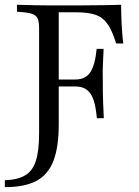

<svg xmlns="http://www.w3.org/2000/svg" viewBox="-25 -591 582 804"><path d="M138.7 -201.6V-472.6Q138.7 -497.6 133.9 -510.9Q129 -524.2 114.9 -530.6Q100.8 -537.1 74.2 -539.5L46 -541.9V-571Q60.5 -571 80.6 -570.2Q100.8 -569.4 124.2 -569Q147.6 -568.5 171 -568.5H180.6H319.4Q374.2 -568.5 413.7 -569.4Q453.2 -570.2 482.3 -571Q482.3 -530.6 484.3 -490.3Q486.3 -450 491.1 -408.9H461.3Q445.2 -462.1 425.4 -490.3Q405.6 -518.5 375 -529Q344.4 -539.5 295.2 -539.5H221V-201.6ZM194.4 -229V-258.1H365.3V-229ZM380.6 -96Q376.6 -142.7 366.9 -171.8Q357.3 -200.8 338.7 -214.9Q320.2 -229 289.5 -229V-258.1Q333.9 -258.1 353.6 -289.1Q373.4 -320.2 379.8 -386.3H408.9Q407.3 -349.2 406 -323.4Q404.8 -297.6 405.2 -279Q405.6 -260.5 405.6 -242.7Q405.6 -225 405.6 -205.6Q405.6 -186.3 406.9 -160.5Q408.1 -134.7 409.7 -96ZM-4.8 192.7V163.7Q49.2 162.1 80.6 143.1Q112.1 124.2 125.4 81.9Q138.7 39.5 138.7 -32.3V-201.6H221V-69.4Q221 25.8 198.4 83.5Q175.8 141.1 126.6 166.9Q77.4 192.7 -4.8 192.7Z"/></svg>

Font: Playfair 5pt SemiExpanded Light
Style: Regular
Weight: 400
Version: Version 2.203